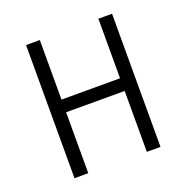

<svg xmlns="http://www.w3.org/2000/svg" viewBox="-101 -622 696 716"><g transform="rotate(-20 247.0 -264.0)"><path d="M417.5 0H363.3V-241.7H130.9V0H76.2V-528.3H130.9V-292H363.3V-528.3H417.5Z"/></g></svg>

Font: Roboto Condensed Light
Style: Regular
Weight: 300
Designer: Google
Version: Version 2.134; 2016